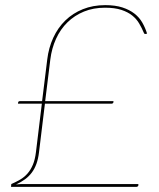

<svg xmlns="http://www.w3.org/2000/svg" viewBox="-20 -728 620 748"><path d="M422 -330Q420.5 -324 414 -324H155L132 -135Q129 -109.5 122 -90Q115 -70.5 104 -55.8Q93 -41 77.8 -29.8Q62.5 -18.5 42.5 -9.5Q52 -10.5 60.2 -10.8Q68.5 -11 78 -11H519V-6Q519 -3.5 516.5 -1.8Q514 0 511 0H23L24 -11Q42.5 -19 58.8 -28.5Q75 -38 87.2 -52Q99.5 -66 108 -86Q116.5 -106 120 -135L143 -324H50L50.5 -328Q51 -334 58 -334H144L164 -496Q169.5 -542 187.5 -581Q205.5 -620 234.5 -648.2Q263.5 -676.5 302.8 -692.2Q342 -708 390 -708Q429 -708 456.8 -699Q484.5 -690 503.8 -675Q523 -660 534.5 -639.8Q546 -619.5 553 -597L550.5 -596.5Q546.5 -595.5 545.5 -595.5Q542 -595.5 540 -601Q532.5 -619 522.2 -636.5Q512 -654 495.2 -667.5Q478.5 -681 452.8 -689.5Q427 -698 389 -698Q344 -698 307.2 -683Q270.5 -668 243 -641.2Q215.5 -614.5 198.5 -577.2Q181.5 -540 176 -496L156 -334H422V-330Z"/></svg>

Font: Lato Hairline
Style: Italic
Weight: 250
Italic angle: -7°
Designer: Lukasz Dziedzic
Foundry: Lukasz Dziedzic
Version: Version 1.104; Western+Polish opensource